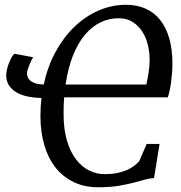

<svg xmlns="http://www.w3.org/2000/svg" viewBox="-20 -771 757 802"><path d="M148.9 -287.6Q148.9 -325.7 153.3 -361.8Q122.6 -362.3 95.7 -367.9Q68.8 -373.5 48.8 -385.3Q28.8 -397 17.3 -414.8Q5.9 -432.6 5.9 -457Q5.9 -466.3 9 -480.2Q12.2 -494.1 17.3 -507.6Q22.5 -521 28.8 -532Q35.2 -543 41 -546.4L119.1 -531.7Q115.2 -527.3 110.8 -518.1Q106.4 -508.8 102.3 -498.5Q98.1 -488.3 95.5 -478.8Q92.8 -469.2 92.8 -464.4Q92.8 -456.1 95.9 -448.2Q99.1 -440.4 106.9 -433.8Q114.7 -427.2 128.2 -422.9Q141.6 -418.5 162.6 -418Q178.7 -492.7 211.9 -554Q245.1 -615.2 290.5 -658.9Q335.9 -702.6 391.4 -726.8Q446.8 -751 506.8 -751Q552.7 -751 588.9 -734.6Q625 -718.3 649.7 -686.8Q674.3 -655.3 687.3 -609.9Q700.2 -564.5 700.2 -505.9Q700.2 -484.4 698.5 -463.6Q696.8 -442.9 694.1 -424.1Q691.4 -405.3 688 -389.9Q684.6 -374.5 680.7 -364.3H248Q246.6 -347.7 246.1 -330.6Q245.6 -313.5 245.6 -295.4Q245.6 -231.4 259.5 -184.1Q273.4 -136.7 297.4 -105.5Q321.3 -74.2 352.3 -58.8Q383.3 -43.5 417.5 -43.5Q445.3 -43.5 467.8 -47.9Q490.2 -52.2 507.8 -59.8Q525.4 -67.4 538.8 -77.1Q552.2 -86.9 561.5 -97.7L592.8 -169.9H646.5L623.5 -27.3Q604.5 -26.4 583.7 -20.3Q563 -14.2 536.1 -7.3Q509.3 -0.5 473.9 5.4Q438.5 11.2 390.1 11.2Q333 11.2 288.1 -10.3Q243.2 -31.7 212.2 -70.8Q181.2 -109.9 165 -165Q148.9 -220.2 148.9 -287.6ZM591.3 -418Q597.2 -444.8 601.1 -470.9Q605 -497.1 605 -522.5Q605 -551.8 597.9 -582.3Q590.8 -612.8 575.2 -637.7Q559.6 -662.6 534.9 -678.7Q510.3 -694.8 475.1 -694.8Q435.5 -694.8 399.9 -677.7Q364.3 -660.6 335.2 -626.2Q306.2 -591.8 285.2 -539.8Q264.2 -487.8 253.9 -418Z"/></svg>

Font: Merriweather
Style: Italic
Weight: 400
Italic angle: -7°
Designer: Eben Sorkin ( eben@eyebytes.com )
Foundry: Eben Sorkin ( eben@eyebytes.com )
Version: Version 1.005; ttfautohint (v0.97) -l 13 -r 13 -G 200 -x 24 